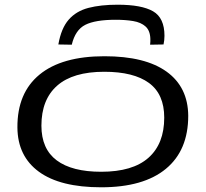

<svg xmlns="http://www.w3.org/2000/svg" viewBox="-20 -786 874 816"><path d="M410 10Q236 10 145.5 -56Q55 -122 54 -244Q53 -391 148 -469Q243 -547 424 -547Q597 -547 688 -481.5Q779 -416 780 -294Q780 -147 685 -68.5Q590 10 410 10ZM410 -56Q544 -56 611 -115.5Q678 -175 678 -286Q678 -386 613 -433.5Q548 -481 423 -481Q290 -481 223 -422Q156 -363 156 -252Q156 -153 221 -104.5Q286 -56 410 -56ZM480 -766Q582 -766 630.5 -738Q679 -710 679 -634Q679 -615 675 -597L618 -596Q619 -603 619 -609.5Q619 -616 619 -621Q618 -656 598.5 -673.5Q579 -691 546 -696.5Q513 -702 472 -702Q385 -702 342.5 -680.5Q300 -659 285 -596L228 -597Q240 -666 272 -702.5Q304 -739 356 -752.5Q408 -766 480 -766Z"/></svg>

Font: Georama ExtraExtended
Style: Italic
Weight: 400
Width: 8
Italic angle: -9°
Designer: Jean-Baptiste Levee
Foundry: Production Type
Version: Version 1.000